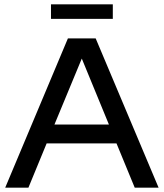

<svg xmlns="http://www.w3.org/2000/svg" viewBox="-20 -865 754 885"><path d="M357 -595 231 -291H482ZM111 0H4L293 -688H421L711 0H601L517 -204H195ZM215 -845H500V-778H215Z"/></svg>

Font: Roundo Medium
Style: Regular
Weight: 500
Designer: Namrata Goyal (Gurmukhi), Shiva Nallaperumal (Latin)
Foundry: Indian Type Foundry
Version: Version 1.000;PS 1.0;hotconv 1.0.88;makeotf.lib2.5.647800